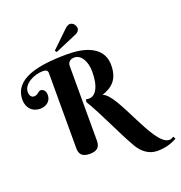

<svg xmlns="http://www.w3.org/2000/svg" viewBox="-183 -1085 1315 1397"><g transform="rotate(-20 475.0 -387.0)"><path d="M421 -730C191 -730 0 -691 0 -528C0 -470 38 -424 101 -424C142 -424 186 -448 186 -500C186 -537 163 -550 148 -550C128 -550 121 -524 89 -524C82 -524 56 -528 56 -570C56 -630 139 -675 211 -675C235 -675 248 -666 248 -648V-64C248 -14 274 8 328 8C382 8 408 -14 408 -64V-643C408 -662 418 -690 460 -690C513 -690 548 -627 548 -549C548 -439 513 -355 436 -375L432 -355C504 -236 573 -74 647 56C683 119 735 156 798 156C875 156 924 131 950 117L940 98C933 103 919 110 906 110C785 110 666 -334 560 -364C637 -390 694 -433 694 -548C694 -664 597 -730 421 -730ZM354 -771 527 -845C543 -852 556 -865 556 -882C556 -905 537 -930 513 -930C501 -930 488 -923 477 -913L344 -785Z"/></g></svg>

Font: Berkshire Swash
Style: Regular
Weight: 700
Designer: Astigmatic (AOETI)
Foundry: Astigmatic (AOETI)
Version: Version 1.000